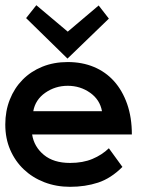

<svg xmlns="http://www.w3.org/2000/svg" viewBox="-30 -703 596 734"><path d="M92.8 -189Q100.1 -142.1 137.5 -111.1Q174.8 -80.1 237.8 -80.1Q287.1 -80.1 323.5 -95.5Q359.9 -110.8 386.2 -136.2L438 -64.9Q394 -21 345 -4.9Q295.9 11.2 237.8 11.2Q185.1 11.2 139.6 -6.3Q94.2 -23.9 61 -55.4Q27.8 -86.9 9 -130.4Q-9.8 -173.8 -9.8 -227.1Q-9.8 -278.8 7.6 -322.5Q24.9 -366.2 56.4 -398.2Q87.9 -430.2 131.8 -448Q175.8 -465.8 229 -465.8Q284.2 -465.8 329.1 -447Q374 -428.2 406 -392.6Q438 -356.9 456.1 -305.4Q474.1 -253.9 474.1 -189ZM359.9 -277.8Q352.1 -321.8 314.5 -348.4Q276.9 -375 229 -375Q181.2 -375 143.1 -348.4Q105 -321.8 97.2 -277.8ZM228 -479 69.8 -633.8 108.9 -683.1 229 -582 347.2 -682.1 386.2 -631.8Z"/></svg>

Font: Anonymous Pro
Style: Bold
Weight: 700
Monospace: yes
Designer: Mark Simonson
Version: Version 1.003